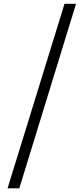

<svg xmlns="http://www.w3.org/2000/svg" viewBox="-20 -813 440 1011"><path d="M19.8 178.6H81.7L380.4 -792.9H319.7Z"/></svg>

Font: Source Han Serif TW VF
Style: Regular
Weight: 250
Designer: Ryoko NISHIZUKA 西塚涼子 (kana & ideographs); Frank Grießhammer (Latin, Greek & Cyrillic); Wenlong ZHANG 张文龙 (bopomofo); San
Foundry: Adobe
Version: Version 2.002;hotconv 1.1.0;makeotfexe 2.6.0